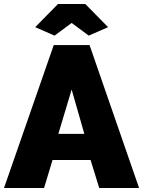

<svg xmlns="http://www.w3.org/2000/svg" viewBox="-22 -934 711 954"><path d="M249 -757 334 -820 419 -757 515 -799 402 -914H266L153 -799ZM-2 0H197L239 -139H428L471 0H669L423 -710H245ZM268 -269 334 -489 397 -269Z"/></svg>

Font: Raleway Black
Style: Regular
Weight: 900
Designer: Matt McInerney, Pablo Impallari, Rodrigo Fuenzalida
Foundry: Matt McInerney, Pablo Impallari, Rodrigo Fuenzalida
Version: Version 3.000g; ttfautohint (v1.5) -l 8 -r 28 -G 28 -x 14 -D